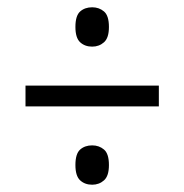

<svg xmlns="http://www.w3.org/2000/svg" viewBox="-20 -621 505 527"><path d="M233 -493Q213 -493 200 -505Q187 -517 187 -547Q187 -578 200 -589.5Q213 -601 233 -601Q252 -601 265.5 -589.5Q279 -578 279 -547Q279 -517 265.5 -505Q252 -493 233 -493ZM50 -329V-386H416V-329ZM233 -114Q213 -114 200 -126Q187 -138 187 -168Q187 -199 200 -210.5Q213 -222 233 -222Q252 -222 265.5 -210.5Q279 -199 279 -168Q279 -138 265.5 -126Q252 -114 233 -114Z"/></svg>

Font: Noto Serif Hebrew Condensed
Style: Regular
Weight: 400
Width: 3
Designer: Monotype Design Team
Foundry: Monotype Imaging Inc.
Version: Version 2.004; ttfautohint (v1.8.4.7-5d5b)